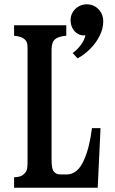

<svg xmlns="http://www.w3.org/2000/svg" viewBox="-20 -878 540 898"><path d="M386.2 -857.9Q407.2 -857.9 424.6 -847.7Q441.9 -837.4 452.4 -819.3Q462.9 -801.3 462.9 -777.8Q462.9 -744.6 446.5 -711.4Q430.2 -678.2 402.8 -650.4Q375.5 -622.6 342.8 -605L319.8 -629.9Q339.8 -644 356.7 -665.8Q373.5 -687.5 379.9 -712.9Q360.8 -710.4 345 -719.2Q329.1 -728 319.6 -745.1Q310.1 -762.2 310.1 -784.2Q310.1 -804.2 320.3 -821Q330.6 -837.9 347.9 -847.9Q365.2 -857.9 386.2 -857.9ZM45.9 -759.8H290V-710.9Q271.5 -709.5 257.3 -704.8Q243.2 -700.2 234.9 -691.9Q227.5 -684.6 224.4 -672.4Q221.2 -660.2 221.2 -646V-132.8Q221.2 -111.3 223.4 -98.1Q225.6 -85 229 -79.1Q234.4 -70.8 242.9 -66.4Q251.5 -62 268.1 -62H291Q342.3 -62 371.1 -126Q384.8 -155.3 394.3 -192.4Q403.8 -229.5 410.2 -278.8H450.2L437 0H45.9V-48.8Q70.8 -50.3 81.1 -55.9Q91.3 -61.5 99.1 -71.8Q106 -81.1 107.4 -93.5Q108.9 -106 108.9 -126V-644Q108.9 -659.7 107.7 -670.4Q106.4 -681.2 99.1 -689.9Q91.3 -699.2 77.6 -704.3Q64 -709.5 45.9 -710.9Z"/></svg>

Font: BIZ UDMincho
Style: Bold
Weight: 700
Monospace: yes
Designer: TypeBank Co., Ltd.
Foundry: Morisawa Inc.
Version: Version 1.06